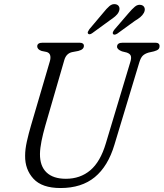

<svg xmlns="http://www.w3.org/2000/svg" viewBox="-20 -910 804 944"><path d="M500.5 -205.5 620.5 -604.5Q626.5 -623 623.5 -634.2Q620.5 -645.5 603.5 -651.5L579.5 -657.5Q555.5 -667 555.5 -680Q555.5 -700 583 -700H743.5Q764.5 -700 764.5 -683.5Q764.5 -673.5 758.8 -667.8Q753 -662 737 -657.5L710.5 -651.5Q692 -646 682 -636.2Q672 -626.5 665 -603.5L542.5 -198Q511 -92.5 446 -39Q381 14.5 277.5 14.5Q186.5 14.5 144.5 -31.2Q102.5 -77 103.5 -144.5Q103.5 -176 112.2 -215Q121 -254 132 -291.5L225.5 -610Q230 -626.5 226.5 -638.5Q223 -650.5 209 -654.5L184.5 -659.5Q163 -667 163 -682.5Q163.5 -700 189.5 -700H370.5Q392.5 -700 392.5 -684.5Q392.5 -676 386.2 -669.8Q380 -663.5 365 -659.5L333.5 -653.5Q305 -646.5 296 -614L202.5 -291.5Q191 -251 184 -216.2Q177 -181.5 176.5 -153Q176 -93.5 208.8 -62.2Q241.5 -31 304 -31Q374.5 -31 424 -72.8Q473.5 -114.5 500.5 -205.5ZM487 -846.5Q504 -868 518.2 -880.2Q532.5 -892.5 549.5 -889Q562 -886 566 -875.5Q570 -865 563.5 -851Q558 -839.5 546.5 -829.8Q535 -820 520 -810L433.5 -747Q419.5 -737 412.5 -745Q410 -749 412.5 -754.5Q415 -760 419.5 -766.5ZM611 -844Q629 -865.5 643.5 -877.5Q658 -889.5 674.5 -885.5Q686.5 -882.5 690.5 -871.8Q694.5 -861 687.5 -847Q681 -835 669.5 -825.5Q658 -816 642.5 -807L556.5 -744.5Q541.5 -735.5 535.5 -743Q533 -747.5 535.5 -753Q538 -758.5 543 -765Z"/></svg>

Font: Fraunces 72pt S100 Light
Style: Italic
Weight: 300
Italic angle: -16°
Version: Version 1.000; ttfautohint (v1.8.3)